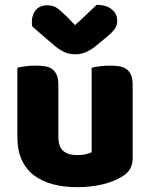

<svg xmlns="http://www.w3.org/2000/svg" viewBox="-20 -760 622 796"><path d="M52 -479Q62 -482 83.5 -485Q105 -488 128 -488Q150 -488 167.5 -485Q185 -482 197 -473Q209 -464 215.5 -448.5Q222 -433 222 -408V-193Q222 -152 242 -134.5Q262 -117 300 -117Q323 -117 337.5 -121Q352 -125 360 -129V-479Q370 -482 391.5 -485Q413 -488 436 -488Q458 -488 475.5 -485Q493 -482 505 -473Q517 -464 523.5 -448.5Q530 -433 530 -408V-104Q530 -54 488 -29Q453 -7 404.5 4.5Q356 16 299 16Q245 16 199.5 4Q154 -8 121 -33Q88 -58 70 -97.5Q52 -137 52 -193ZM291 -656Q324 -685 343 -704Q362 -723 381 -740Q420 -740 443 -721.5Q466 -703 466 -674Q466 -654 455 -639Q444 -624 418 -603L373 -566Q355 -552 335.5 -543.5Q316 -535 294 -535Q280 -535 269 -537Q258 -539 246 -544.5Q234 -550 220 -560Q206 -570 188 -586L114 -650Q113 -655 112.5 -659Q112 -663 112 -668Q112 -699 128.5 -718.5Q145 -738 176 -738Q199 -738 215 -727.5Q231 -717 257 -691Z"/></svg>

Font: Baloo
Style: Regular
Weight: 400
Designer: Sarang Kulkarni and Ek Type
Foundry: Ek Type
Version: Version 1.100;PS 1.000;hotconv 1.0.88;makeotf.lib2.5.647800;